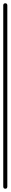

<svg xmlns="http://www.w3.org/2000/svg" viewBox="-20 -1160 65 1180"><path d="M0 -13H25V-1128H0ZM13 -25Q9 -25 6 -23.5Q3 -22 1.5 -19Q0 -16 0 -13Q0 -9 1.5 -6Q3 -3 6 -1.5Q9 0 13 0Q16 0 19 -1.5Q22 -3 23.5 -6Q25 -9 25 -13Q25 -16 23.5 -19Q22 -22 19 -23.5Q16 -25 13 -25ZM13 -1140Q9 -1140 6 -1138.5Q3 -1137 1.5 -1134Q0 -1131 0 -1128Q0 -1124 1.5 -1121Q3 -1118 6 -1116.5Q9 -1115 13 -1115Q16 -1115 19 -1116.5Q22 -1118 23.5 -1121Q25 -1124 25 -1128Q25 -1131 23.5 -1134Q22 -1137 19 -1138.5Q16 -1140 13 -1140Z"/></svg>

Font: Wavefont Thin
Style: Regular
Weight: 100
Monospace: yes
Version: Version 3.005;gftools[0.9.33]